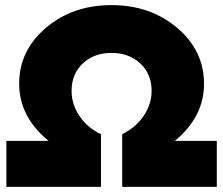

<svg xmlns="http://www.w3.org/2000/svg" viewBox="-20 -731 873 751"><path d="M458 -206Q512 -233 542.5 -278.5Q573 -324 573 -376Q573 -441 529 -482.5Q485 -524 416 -524Q347 -524 303.5 -482.5Q260 -441 260 -376Q260 -323 291 -277Q322 -231 375 -206V0H5V-180H170Q55 -274 55 -404Q55 -533 159.5 -622Q264 -711 416 -711Q568 -711 673 -622Q778 -533 778 -403Q778 -274 664 -180H828V0H458Z"/></svg>

Font: MontserratBlack
Style: Regular
Weight: 900
Designer: Julieta Ulanovsky
Foundry: Julieta Ulanovsky
Version: Version 4.000